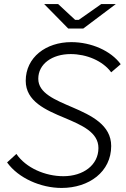

<svg xmlns="http://www.w3.org/2000/svg" viewBox="-20 -918 623 948"><path d="M284 10C420 10 529 -70 529 -197C529 -301 431 -348 338 -388C252 -425 169 -458 169 -529C169 -602 237 -651 329 -651C407 -651 487 -618 529 -561L576 -601C528 -667 431 -710 332 -710C207 -710 107 -635 107 -519C107 -418 205 -375 299 -336C384 -300 466 -265 466 -187C466 -103 391 -48 293 -48C203 -48 108 -89 61 -158L15 -116C71 -38 182 10 284 10ZM317 -777H391L552 -898H480L369 -820H351L267 -898H198Z"/></svg>

Font: Fixel Display 20240404 Light
Style: Italic
Weight: 300
Italic angle: -10°
Designer: AlfaBravo + MacPaw
Foundry: Kyrylo Tkachov, Marchela Mozhyna, Serhii Makarenko, Maria Weinstein, Zakhar Kryvoshyya
Version: Version 1.211;Glyphs 3.2 (3225)